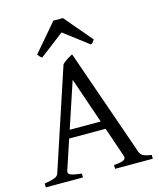

<svg xmlns="http://www.w3.org/2000/svg" viewBox="-123 -927 841 1014"><g transform="rotate(-15 297.5 -420.0)"><path d="M370.1 -261.2 284.2 -512.2 200.7 -261.2ZM186 -217.3 131.8 -54.2Q127 -39.1 145 -32.2Q163.1 -25.4 203.1 -21V0H0V-21Q33.2 -26.9 52.7 -33.2Q72.3 -39.6 77.1 -54.2L258.8 -604Q270 -616.2 286.6 -626.2Q303.2 -636.2 315.9 -643.1L521 -54.2Q523.4 -47.4 527.8 -42Q532.2 -36.6 539.6 -32.7Q546.9 -28.8 558.1 -25.9Q569.3 -22.9 585 -21V0H378.9V-21Q417 -23.4 431.6 -30.8Q446.3 -38.1 440.9 -54.2L385.3 -217.3ZM446.8 -689.5Q440.9 -680.2 437.5 -675.8Q434.1 -671.4 425.8 -667.5L292 -769L159.7 -667.5Q155.8 -669.4 153.1 -671.4Q150.4 -673.3 148.2 -675.8Q146 -678.2 143.6 -681.6Q141.1 -685.1 137.7 -689.5L266.6 -840.3H318.8Z"/></g></svg>

Font: Gentium Plus Viet
Style: Regular
Weight: 400
Designer: J. Victor Gaultney, Annie Olsen, Iska Routamaa, Becca Hirsbrunner
Foundry: SIL International
Version: Version 5.000